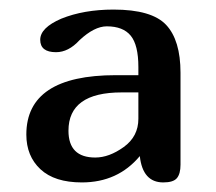

<svg xmlns="http://www.w3.org/2000/svg" viewBox="-20 -729 452 401"><path d="M321 -348Q278 -348 272 -403Q226 -348 151 -348Q94 -348 64.5 -375.5Q35 -403 35 -448Q35 -572 222 -572H269V-589Q269 -635 253 -654.5Q237 -674 203 -674Q177 -674 146 -645Q123 -620 97 -620Q64 -620 64 -646Q64 -671 108 -690Q155 -709 217 -709Q297 -709 327 -677Q357 -645 357 -577V-385Q357 -366 349.5 -357Q342 -348 321 -348ZM234 -536Q123 -536 123 -456Q123 -400 179 -400Q208 -400 238.5 -422Q269 -444 269 -481V-536Z"/></svg>

Font: Marmelad
Style: Regular
Weight: 400
Designer: Manvel Shmavonyan
Foundry: Cyreal
Version: Version 1.001;PS 001.001;hotconv 1.0.88;makeotf.lib2.5.64775